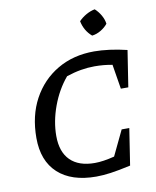

<svg xmlns="http://www.w3.org/2000/svg" viewBox="-96 -958 847 1040"><g transform="rotate(-10 327.5 -438.0)"><path d="M349 9Q213 9 139 -59Q65 -127 65 -253Q65 -375 114.5 -466.5Q164 -558 251.5 -609.5Q339 -661 454 -661Q492 -661 538.5 -655Q585 -649 634 -637L603 -437H562L540 -572Q493 -581 442 -581Q405 -581 367 -574.5Q329 -568 287 -554Q234 -491 203.5 -408Q173 -325 173 -245Q173 -157 219.5 -111Q266 -65 354 -65Q399 -65 462 -81L528 -219H570L539 -18Q472 -3 428.5 3Q385 9 349 9ZM497 -885Q516 -868 529.5 -844.5Q543 -821 546 -797Q531 -778 507.5 -764Q484 -750 459 -747Q419 -781 408 -835Q425 -853 448.5 -866.5Q472 -880 497 -885Z"/></g></svg>

Font: Piazzolla SC Medium
Style: Italic
Weight: 500
Italic angle: -11.3°
Designer: Juan Pablo del Peral
Foundry: Huerta Tipografica
Version: Version 1.330